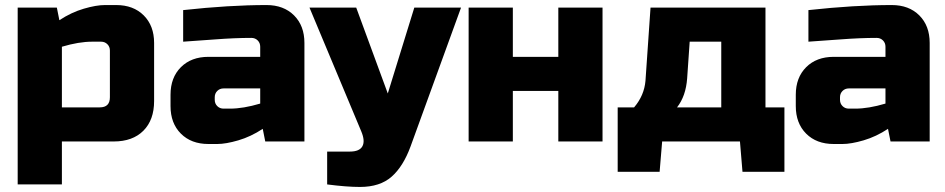

<svg xmlns="http://www.w3.org/2000/svg" viewBox="-20 -560 3740 760"><path d="M345 -395Q292 -395 225 -375V-135H375Q415 -135 415 -175V-360Q415 -375 405 -385Q395 -395 380 -395ZM225 0V170H50V-530H205L215 -480Q262 -511 311.5 -525.5Q361 -540 395 -540H440Q508 -540 549 -499Q590 -458 590 -390V-160Q590 -85 547.5 -42.5Q505 0 430 0Z M890 -130Q943 -130 1010 -150V-210H865Q850 -210 840 -200Q830 -190 830 -175V-165Q830 -150 840 -140Q850 -130 865 -130ZM705 -520Q888 -540 1035 -540Q1103 -540 1144 -499Q1185 -458 1185 -390V0H1030L1020 -50Q973 -19 923.5 -4.5Q874 10 840 10H805Q737 10 696 -31Q655 -72 655 -140V-185Q655 -253 696 -294Q737 -335 805 -335H1010V-375Q1010 -390 1000 -400Q990 -410 975 -410Q910 -410 831.5 -404Q753 -398 705 -395Z M1405 180Q1352 180 1275 170V40H1365Q1403 40 1414.5 19Q1426 -2 1410 -40L1205 -530H1390L1515 -190L1620 -530H1805L1605 20Q1576 99 1530 139.5Q1484 180 1405 180Z M2190 -335V-530H2365V0H2190V-200H2010V0H1835V-530H2010V-335Z M2700 -250Q2695 -180 2660 -135H2835V-395H2710ZM3010 -530V-135H3085V120H2919L2909 0H2601L2591 120H2425V-135H2490Q2530 -182 2535 -240L2555 -530Z M3365 -130Q3418 -130 3485 -150V-210H3340Q3325 -210 3315 -200Q3305 -190 3305 -175V-165Q3305 -150 3315 -140Q3325 -130 3340 -130ZM3180 -520Q3363 -540 3510 -540Q3578 -540 3619 -499Q3660 -458 3660 -390V0H3505L3495 -50Q3448 -19 3398.5 -4.5Q3349 10 3315 10H3280Q3212 10 3171 -31Q3130 -72 3130 -140V-185Q3130 -253 3171 -294Q3212 -335 3280 -335H3485V-375Q3485 -390 3475 -400Q3465 -410 3450 -410Q3385 -410 3306.5 -404Q3228 -398 3180 -395Z"/></svg>

Font: Russo One
Style: Regular
Weight: 400
Designer: Jovanny lemonad
Foundry: Jovanny Lemonad
Version: Version 1.001